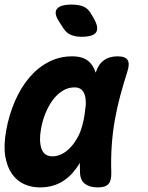

<svg xmlns="http://www.w3.org/2000/svg" viewBox="-25 -805 645 835"><path d="M148 10Q112 10 80.5 -4Q49 -18 27.5 -48Q6 -78 -2 -125Q-10 -172 2 -238Q14 -305 39.5 -364Q65 -423 101.5 -466.5Q138 -510 185.5 -535Q233 -560 289 -560Q336 -560 361 -538Q382 -519 391 -489Q392 -491 393 -494Q404 -527 427.5 -543.5Q451 -560 486 -560Q520 -560 530 -544Q540 -528 529 -494Q512 -441 498 -389Q484 -337 474.5 -283.5Q465 -230 461 -173.5Q457 -117 459 -54Q460 -20 447 -5Q434 10 400 10Q365 10 344.5 -5.5Q324 -21 323 -54Q322 -76 322 -97Q315 -84 306 -72Q277 -32 238 -11Q199 10 148 10ZM204 -125Q223 -125 243.5 -135Q264 -145 283 -165.5Q302 -186 318 -218Q330 -243 337 -277Q338 -280 339 -284L343 -308Q346 -330 348 -348Q349 -372 344.5 -389Q340 -406 329 -415.5Q318 -425 299 -425Q271 -425 247 -410Q223 -395 204.5 -370Q186 -345 172.5 -312Q159 -279 153 -242Q144 -191 155.5 -158Q167 -125 204 -125ZM250 -683 234 -708Q208 -746 222 -765.5Q236 -785 287 -785Q318 -785 338 -776.5Q358 -768 371 -745L383 -725Q406 -684 393 -664.5Q380 -645 329 -645Q303 -645 283 -653.5Q263 -662 250 -683Z"/></svg>

Font: Maple Mono NL ExtraBold
Style: Italic
Weight: 800
Italic angle: -10°
Monospace: yes
Designer: subframe7536
Version: Version 7.000